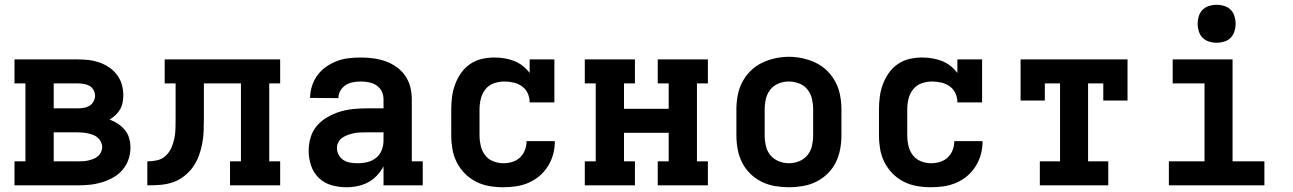

<svg xmlns="http://www.w3.org/2000/svg" viewBox="-20 -780 5440 808"><path d="M41 0V-101H87V-429H41V-530H307Q330 -530 352.5 -527.5Q375 -525 397 -517.5Q419 -510 438.5 -497Q458 -484 472 -465.5Q486 -447 492.5 -424.5Q499 -402 499 -379Q499 -364 496 -348.5Q493 -333 485.5 -320Q478 -307 466.5 -296Q455 -285 441 -277Q460 -270 476.5 -259Q493 -248 505.5 -233Q518 -218 523.5 -198.5Q529 -179 529 -159Q529 -133 520.5 -108.5Q512 -84 495 -64.5Q478 -45 455.5 -32.5Q433 -20 408 -12.5Q383 -5 357.5 -2.5Q332 0 307 0ZM206 -324H307Q319 -324 332 -326Q345 -328 356 -334.5Q367 -341 373.5 -353Q380 -365 380 -377Q380 -390 373.5 -401.5Q367 -413 356 -419Q345 -425 332 -427Q319 -429 307 -429H206ZM206 -101H307Q318 -101 329 -101.5Q340 -102 351 -104.5Q362 -107 372.5 -111Q383 -115 391.5 -122Q400 -129 405 -139.5Q410 -150 410 -161Q410 -172 405 -182.5Q400 -193 391.5 -200.5Q383 -208 372.5 -212Q362 -216 351 -218.5Q340 -221 329 -222Q318 -223 307 -223H206Z M600 0V-101Q621 -101 641.5 -105.5Q662 -110 677.5 -124.5Q693 -139 701.5 -158.5Q710 -178 714 -198.5Q718 -219 718.5 -240Q719 -261 719 -282V-429H673V-530H1159V-429H1113V-101H1159V0H948V-101H994V-429H838V-283Q838 -256 837 -229Q836 -202 831 -175.5Q826 -149 816.5 -123.5Q807 -98 791.5 -76.5Q776 -55 754 -38Q732 -21 706.5 -12.5Q681 -4 654 -2Q627 0 600 0Z M1438 8Q1406 8 1375.5 -0.5Q1345 -9 1322 -31Q1299 -53 1289 -83.5Q1279 -114 1279 -145Q1279 -173 1287 -201Q1295 -229 1313.5 -250.5Q1332 -272 1357 -286.5Q1382 -301 1409 -309.5Q1436 -318 1464.5 -321Q1493 -324 1521 -324H1594V-362Q1594 -380 1586.5 -395.5Q1579 -411 1564.5 -420.5Q1550 -430 1533 -433.5Q1516 -437 1498 -437Q1482 -437 1465.5 -434Q1449 -431 1435 -422Q1421 -413 1412.5 -398.5Q1404 -384 1404 -367Q1404 -367 1404 -367Q1404 -367 1404 -367L1285 -368Q1285 -368 1285 -368Q1285 -368 1285 -368Q1285 -393 1293 -418Q1301 -443 1316 -463.5Q1331 -484 1352.5 -499Q1374 -514 1398 -523Q1422 -532 1447.5 -535Q1473 -538 1498 -538Q1525 -538 1551 -534.5Q1577 -531 1601.5 -522.5Q1626 -514 1648 -498.5Q1670 -483 1685 -461.5Q1700 -440 1706.5 -414.5Q1713 -389 1713 -362V-101H1759V0H1594V-80Q1583 -59 1566.5 -41.5Q1550 -24 1529.5 -13Q1509 -2 1485.5 3Q1462 8 1438 8ZM1485 -93Q1506 -93 1526.5 -98Q1547 -103 1563 -116Q1579 -129 1586.5 -148.5Q1594 -168 1594 -189V-223H1521Q1508 -223 1495 -222.5Q1482 -222 1469.5 -219.5Q1457 -217 1444.5 -212.5Q1432 -208 1421.5 -201Q1411 -194 1404.5 -182.5Q1398 -171 1398 -158Q1398 -142 1405.5 -128Q1413 -114 1426 -106Q1439 -98 1454.5 -95.5Q1470 -93 1485 -93Z M2098 8Q2068 8 2039 3Q2010 -2 1984 -15Q1958 -28 1937 -49Q1916 -70 1902.5 -96.5Q1889 -123 1884 -152Q1879 -181 1879 -210V-320Q1879 -347 1882.5 -373.5Q1886 -400 1895.5 -425.5Q1905 -451 1920.5 -473Q1936 -495 1958.5 -510.5Q1981 -526 2007.5 -532Q2034 -538 2061 -538Q2082 -538 2103 -534.5Q2124 -531 2143.5 -523.5Q2163 -516 2179.5 -503Q2196 -490 2209 -473V-530H2313V-349H2209Q2209 -369 2201 -387Q2193 -405 2177 -416.5Q2161 -428 2141.5 -432.5Q2122 -437 2103 -437Q2080 -437 2058.5 -429.5Q2037 -422 2023 -404.5Q2009 -387 2003.5 -364.5Q1998 -342 1998 -320V-210Q1998 -188 2003 -166.5Q2008 -145 2021 -127.5Q2034 -110 2055 -101.5Q2076 -93 2098 -93Q2117 -93 2135.5 -98.5Q2154 -104 2168 -117Q2182 -130 2189 -148.5Q2196 -167 2196 -186Q2196 -186 2196 -186Q2196 -186 2196 -186H2315Q2315 -186 2315 -186Q2315 -186 2315 -186Q2315 -158 2308 -131.5Q2301 -105 2286.5 -81.5Q2272 -58 2251 -40Q2230 -22 2204.5 -11Q2179 0 2152 4Q2125 8 2098 8Z M2441 0V-101H2487V-429H2441V-530H2652V-429H2606V-322H2794V-429H2748V-530H2959V-429H2913V-101H2959V0H2748V-101H2794V-221H2606V-101H2652V0Z M3300 8Q3271 8 3241.5 3Q3212 -2 3185.5 -15Q3159 -28 3137.5 -49Q3116 -70 3103 -96Q3090 -122 3084.5 -151.5Q3079 -181 3079 -210V-320Q3079 -349 3084.5 -378.5Q3090 -408 3103.5 -434Q3117 -460 3138 -481Q3159 -502 3185.5 -515Q3212 -528 3241.5 -534.5Q3271 -541 3300 -541Q3329 -541 3358.5 -534.5Q3388 -528 3414.5 -515Q3441 -502 3462 -481Q3483 -460 3496.5 -434Q3510 -408 3515.5 -378.5Q3521 -349 3521 -320V-210Q3521 -181 3515.5 -151.5Q3510 -122 3497 -96Q3484 -70 3462.5 -49Q3441 -28 3414.5 -15Q3388 -2 3358.5 3Q3329 8 3300 8ZM3300 -93Q3322 -93 3343 -101.5Q3364 -110 3378 -127Q3392 -144 3397 -166Q3402 -188 3402 -210V-320Q3402 -342 3397 -364Q3392 -386 3378 -403.5Q3364 -421 3342.5 -429Q3321 -437 3299 -437Q3277 -437 3256 -428.5Q3235 -420 3221.5 -402.5Q3208 -385 3203 -363.5Q3198 -342 3198 -320V-210Q3198 -188 3203 -166Q3208 -144 3222 -127Q3236 -110 3257 -101.5Q3278 -93 3300 -93Z M3898 8Q3868 8 3839 3Q3810 -2 3784 -15Q3758 -28 3737 -49Q3716 -70 3702.5 -96.5Q3689 -123 3684 -152Q3679 -181 3679 -210V-320Q3679 -347 3682.5 -373.5Q3686 -400 3695.5 -425.5Q3705 -451 3720.5 -473Q3736 -495 3758.5 -510.5Q3781 -526 3807.5 -532Q3834 -538 3861 -538Q3882 -538 3903 -534.5Q3924 -531 3943.5 -523.5Q3963 -516 3979.5 -503Q3996 -490 4009 -473V-530H4113V-349H4009Q4009 -369 4001 -387Q3993 -405 3977 -416.5Q3961 -428 3941.5 -432.5Q3922 -437 3903 -437Q3880 -437 3858.5 -429.5Q3837 -422 3823 -404.5Q3809 -387 3803.5 -364.5Q3798 -342 3798 -320V-210Q3798 -188 3803 -166.5Q3808 -145 3821 -127.5Q3834 -110 3855 -101.5Q3876 -93 3898 -93Q3917 -93 3935.5 -98.5Q3954 -104 3968 -117Q3982 -130 3989 -148.5Q3996 -167 3996 -186Q3996 -186 3996 -186Q3996 -186 3996 -186H4115Q4115 -186 4115 -186Q4115 -186 4115 -186Q4115 -158 4108 -131.5Q4101 -105 4086.5 -81.5Q4072 -58 4051 -40Q4030 -22 4004.5 -11Q3979 0 3952 4Q3925 8 3898 8Z M4356 0V-101H4441V-429H4377V-357H4275V-530H4725V-357H4623V-429H4559V-101H4644V0Z M4899 0V-101H5049V-429H4915V-530H5167V-101H5301V0ZM5100 -600Q5084 -600 5068 -605Q5052 -610 5041 -621Q5030 -632 5025 -648Q5020 -664 5020 -680Q5020 -696 5025 -712Q5030 -728 5041 -739Q5052 -750 5068 -755Q5084 -760 5100 -760Q5116 -760 5132 -755Q5148 -750 5159 -739Q5170 -728 5175 -712Q5180 -696 5180 -680Q5180 -664 5175 -648Q5170 -632 5159 -621Q5148 -610 5132 -605Q5116 -600 5100 -600Z"/></svg>

Font: Iosevka Curly Slab Extended
Style: Bold
Weight: 700
Width: 7
Monospace: yes
Designer: Belleve Invis
Foundry: Belleve Invis
Version: Version 11.1.0; ttfautohint (v1.8.3)